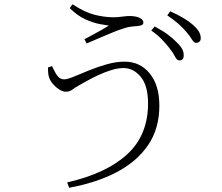

<svg xmlns="http://www.w3.org/2000/svg" viewBox="-20 -817 1040 900"><path d="M776 -589Q760 -610 740 -631Q720 -652 689 -674L705 -693Q741 -674 766.5 -655Q792 -636 808 -619Q827 -601 834.5 -586Q842 -571 841 -556Q841 -544 835 -538.5Q829 -533 820 -534Q809 -534 800.5 -551.5Q792 -569 776 -589ZM853 -668Q835 -689 815 -706.5Q795 -724 764 -745L778 -764Q814 -748 840.5 -732Q867 -716 884 -701Q904 -683 912.5 -668.5Q921 -654 921 -638Q921 -627 914.5 -621.5Q908 -616 899 -616Q888 -617 879 -633Q870 -649 853 -668ZM224 -507Q234 -485 242.5 -471Q251 -457 260.5 -451Q270 -445 281 -445Q295 -445 325.5 -457.5Q356 -470 396 -486.5Q436 -503 480 -515.5Q524 -528 564 -528Q637 -528 682 -472.5Q727 -417 727 -322Q727 -214 674 -136.5Q621 -59 526 -9.5Q431 40 304 63L295 38Q479 -4 576.5 -94Q674 -184 674 -332Q674 -415 640 -456.5Q606 -498 559 -498Q533 -498 502 -488.5Q471 -479 441 -465Q411 -451 386 -437Q361 -423 347 -415Q331 -406 318.5 -396.5Q306 -387 289 -387Q275 -387 260 -396Q245 -405 233 -418Q221 -431 215 -442Q208 -457 206.5 -469Q205 -481 205 -501ZM307 -779 320 -797Q376 -760 422.5 -748Q469 -736 514 -736Q529 -736 552 -739Q575 -742 587 -742Q603 -742 617.5 -739Q632 -736 642 -729Q652 -722 652 -711Q652 -703 644.5 -699.5Q637 -696 624 -695Q614 -694 597.5 -692.5Q581 -691 560 -684Q537 -677 505.5 -664Q474 -651 442.5 -637.5Q411 -624 386 -613L376 -633Q398 -645 418.5 -656Q439 -667 457.5 -677.5Q476 -688 490 -697Q476 -699 446 -704.5Q416 -710 379 -727Q342 -744 307 -779Z"/></svg>

Font: Noto Serif KR
Style: Regular
Weight: 200
Designer: Ryoko NISHIZUKA 西塚涼子 (kana & ideographs); Frank Grießhammer (Latin, Greek & Cyrillic); Wenlong ZHANG 张文龙 (bopomofo); San
Foundry: Adobe
Version: Version 2.001;hotconv 1.1.0;makeotfexe 2.6.0